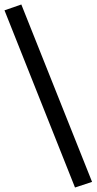

<svg xmlns="http://www.w3.org/2000/svg" viewBox="-38 -772 430 855"><path d="M296 63 -18 -726 57 -752 372 38Z"/></svg>

Font: Nunito Sans 7pt Expanded
Style: Regular
Weight: 400
Width: 7
Designer: Vernon Adams
Foundry: Vernon Adams
Version: Version 3.101;gftools[0.9.27]